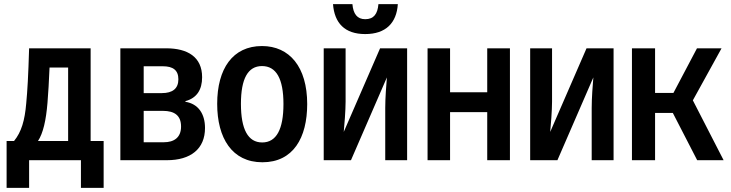

<svg xmlns="http://www.w3.org/2000/svg" viewBox="-20 -776 3540 930"><path d="M12 134H121V0H372V134H482V-93H419V-542H121C117 -408 113 -338 107 -275C100 -193 84 -137 48 -93H12ZM210 -278C214 -323 217 -383 220 -449H310V-93H164C189 -131 203 -193 210 -278Z M563 0H788C904 0 973 -55 973 -156C973 -224 941 -273 878 -283V-286C933 -301 959 -341 959 -402C959 -500 889 -542 785 -542H563ZM676 -325V-455H769C818 -455 844 -436 844 -392C844 -347 816 -325 764 -325ZM676 -87V-239H769C826 -239 857 -216 857 -163C857 -109 822 -87 774 -87Z M1251 10C1400 10 1468 -108 1468 -272C1468 -452 1382 -553 1249 -553C1107 -553 1032 -443 1032 -273C1032 -107 1104 10 1251 10ZM1250 -86C1181 -86 1147 -150 1147 -273C1147 -395 1181 -456 1249 -456C1318 -456 1353 -395 1353 -272C1353 -150 1319 -86 1250 -86Z M1749 -611C1849 -611 1901 -665 1907 -756H1813C1809 -709 1791 -683 1749 -683C1710 -683 1691 -709 1687 -756H1593C1600 -664 1650 -611 1749 -611ZM1548 0H1680L1854 -401C1851 -365 1846 -302 1846 -253V0H1952V-542H1821L1645 -137C1648 -168 1654 -240 1654 -284V-542H1548Z M2051 0H2160V-233H2340V0H2450V-542H2340V-329H2160V-542H2051Z M2548 0H2680L2854 -401C2851 -365 2846 -302 2846 -253V0H2952V-542H2821L2645 -137C2648 -168 2654 -240 2654 -284V-542H2548Z M3041 0H3153V-229H3239L3357 0H3485L3336 -290L3475 -542H3356L3242 -326H3153V-542H3041Z"/></svg>

Font: Noto Sans Mono ExtraCondensed SemiBold
Style: Regular
Weight: 600
Width: 2
Designer: Monotype Design Team
Foundry: Monotype Imaging Inc.
Version: Version 2.014